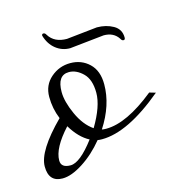

<svg xmlns="http://www.w3.org/2000/svg" viewBox="-68 -434 477 507"><g transform="rotate(-15 170.0 -180.5)"><path d="M189 -86Q181 -86 177 -87Q214 -144 214 -201Q214 -238 193 -258Q172 -278 141.5 -278Q111 -278 88 -258Q65 -238 65 -206Q65 -174 77 -145Q6 -74 6 -31.5Q6 11 44 11Q68 11 100 -9.5Q132 -30 159 -63Q163 -62 171 -62Q242 -62 340 -144L323 -149Q245 -86 189 -86ZM157 -96Q132 -113 116 -148.5Q100 -184 100 -210Q100 -256 132 -256Q152 -256 170 -238.5Q188 -221 188 -184.5Q188 -148 157 -96ZM47 -37Q47 -71 91 -119Q112 -84 139 -70Q99 -17 73 -17Q47 -17 47 -37ZM246 -326 152 -316Q130 -316 113 -329.5Q96 -343 89 -367Q89 -372 93.5 -372Q98 -372 101 -366Q116 -342 150 -342L234 -351Q259 -351 278.5 -340Q298 -329 298 -306Q298 -300 293.5 -300Q289 -300 286 -306Q273 -326 246 -326Z"/></g></svg>

Font: Mrs Saint Delafield
Style: Regular
Weight: 400
Designer: Alejandro Paul
Foundry: Alejandro Paul
Version: Version 1.000